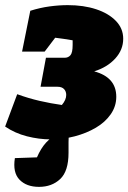

<svg xmlns="http://www.w3.org/2000/svg" viewBox="-45 -529 500 748"><path d="M153 14Q107 14 60 2Q13 -10 -25 -36L22 -162Q66 -146 109.5 -136Q153 -126 196 -120Q213 -140 213 -159Q213 -173 204.5 -182Q196 -191 179 -191H113L134 -304H207Q221 -304 229.5 -314Q238 -324 238 -354V-372Q203 -378 170 -382L129 -328H41L73 -487Q111 -499 148 -504Q185 -509 219 -509Q281 -509 329.5 -493Q378 -477 406.5 -447.5Q435 -418 435 -378Q435 -335 404 -301Q373 -267 322 -251Q408 -228 408 -152Q408 -115 386.5 -84Q365 -53 328.5 -31.5Q292 -10 246.5 2Q201 14 153 14ZM107 199Q58 199 31 171Q4 143 13 87L99 84Q114 49 134.5 26.5Q155 4 188 -12H224Q222 6 222 24.5Q222 43 222 66Q222 138 189.5 168.5Q157 199 107 199Z"/></svg>

Font: Piazzolla Black
Style: Italic
Weight: 900
Italic angle: -11.3°
Designer: Juan Pablo del Peral
Foundry: Huerta Tipografica
Version: Version 1.330